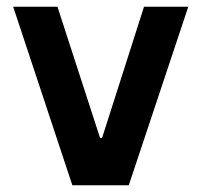

<svg xmlns="http://www.w3.org/2000/svg" viewBox="-20 -548 596 568"><path d="M19 -528H150L276 -140H282L406 -528H537L361 0H194Z"/></svg>

Font: Be Vietnam
Style: Bold
Weight: 700
Designer: Gabriel Lam
Foundry: TypeRant
Version: Version 4.000